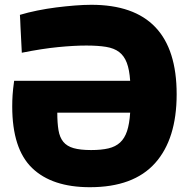

<svg xmlns="http://www.w3.org/2000/svg" viewBox="-20 -771 791 801"><path d="M31 -327Q31 -351 32.5 -374.5Q34 -398 39 -434H523Q520 -480 509 -509Q498 -538 477 -554Q456 -570 422.5 -575.5Q389 -581 340 -581Q289 -581 222.5 -574.5Q156 -568 71 -551Q69 -596 67 -630Q66 -645 65.5 -659Q65 -673 64.5 -684Q64 -695 63.5 -702Q63 -709 63 -709Q96 -719 135.5 -727Q175 -735 214.5 -740Q254 -745 292 -748Q330 -751 361 -751Q717 -751 717 -378Q717 -191 627 -90.5Q537 10 355 10Q197 10 114 -70Q31 -150 31 -327ZM360 -145Q403 -145 432.5 -152Q462 -159 481 -176.5Q500 -194 510 -224Q520 -254 523 -301H219Q219 -258 224 -228Q229 -198 244 -179.5Q259 -161 287 -153Q315 -145 360 -145Z"/></svg>

Font: Encode Sans Normal
Style: ExtraBold
Weight: 800
Designer: Pablo Impallari, Andres Torresi
Foundry: Pablo Impallari, Andres Torresi
Version: Version 1.000; ttfautohint (v1.00) -l 8 -r 50 -G 200 -x 14 -